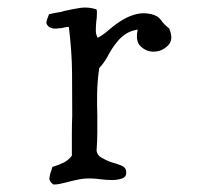

<svg xmlns="http://www.w3.org/2000/svg" viewBox="-20 -486 540 513"><path d="M432 -410Q445 -380 428.5 -364Q412 -348 390 -348Q371 -348 356 -362Q341 -376 348 -407Q329 -404 315.5 -395Q302 -386 292 -373Q279 -357 269 -338Q259 -319 245 -304Q240 -267 239.5 -236.5Q239 -206 240 -177Q240 -155 240 -132Q240 -109 238 -83Q240 -71 251.5 -64.5Q263 -58 276 -53Q291 -49 303.5 -44Q316 -39 317 -29Q319 -14 307 -9.5Q295 -5 279 -5Q264 -5 249 -7Q234 -9 226 -9Q209 -10 193 -7Q177 -4 162 0Q151 3 141.5 5Q132 7 123 7Q111 -1 112 -10.5Q113 -20 117 -30Q119 -37 120 -40Q137 -45 150 -51.5Q163 -58 172 -70Q172 -100 172 -126.5Q172 -153 173 -178Q173 -238 172.5 -293Q172 -348 164 -414Q158 -414 153.5 -413Q149 -412 145 -411Q136 -410 128.5 -409.5Q121 -409 111 -414Q103 -421 104 -427Q105 -433 108 -440Q110 -445 111 -448Q119 -450 127 -451.5Q135 -453 142 -454Q146 -455 153 -457Q175 -462 195 -465Q215 -468 238 -461Q238 -460 238.5 -458Q239 -456 239 -454Q239 -446 238.5 -439Q238 -432 237 -426Q236 -414 236 -404Q236 -394 241 -385Q255 -392 272 -407Q289 -422 311 -435Q327 -444 345.5 -448.5Q364 -453 385 -448Q402 -444 410 -432.5Q418 -421 432 -410Z"/></svg>

Font: Yuji Syuku
Style: Regular
Weight: 400
Designer: Kataoka Yuji
Foundry: Kinuta Font Factory
Version: Version 3.002